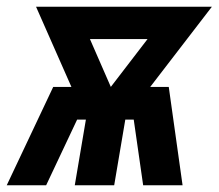

<svg xmlns="http://www.w3.org/2000/svg" viewBox="-49 -550 649 570"><path d="M-29 0H88L180 -195H206L173 0H290L323 -195H348L376 0H493L452 -292H397L580 -530H58L163 -292H109ZM280 -292 218 -434H389Z"/></svg>

Font: Iosevka Sparkle XBdObl
Style: Regular
Weight: 800
Italic angle: -9°
Designer: Belleve Invis
Foundry: Belleve Invis
Version: Version 4.5.0; ttfautohint (v1.8.3)